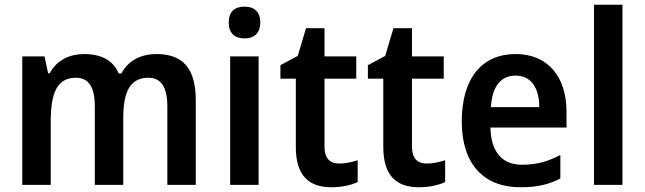

<svg xmlns="http://www.w3.org/2000/svg" viewBox="-20 -780 2720 810"><path d="M640 -552C578 -552 522 -527 492 -470H481C458 -524 409 -552 335 -552C276 -552 220 -528 190 -471H183L168 -542H74V0H194V-266C194 -385 219 -452 300 -452C355 -452 380 -412 380 -330V0H500V-283C500 -393 529 -452 606 -452C661 -452 686 -411 686 -330V0H806V-356C806 -492 751 -552 640 -552Z M1012 -752C972 -752 945 -733 945 -685C945 -638 972 -618 1012 -618C1050 -618 1078 -638 1078 -685C1078 -732 1051 -752 1012 -752ZM1071 -542H951V0H1071Z M1411 -90C1371 -90 1349 -113 1349 -161V-448H1483V-542H1349V-661H1271L1236 -544L1163 -505V-448H1228V-160C1228 -34 1288 10 1378 10C1421 10 1462 1 1489 -12V-104C1464 -96 1437 -90 1411 -90Z M1780 -90C1740 -90 1718 -113 1718 -161V-448H1852V-542H1718V-661H1640L1605 -544L1532 -505V-448H1597V-160C1597 -34 1657 10 1747 10C1790 10 1831 1 1858 -12V-104C1833 -96 1806 -90 1780 -90Z M2155 -552C2015 -552 1928 -452 1928 -267C1928 -89 2020 10 2175 10C2245 10 2294 -1 2344 -27V-126C2290 -98 2243 -85 2182 -85C2098 -85 2051 -140 2049 -242H2370V-308C2370 -458 2290 -552 2155 -552ZM2155 -461C2223 -461 2255 -406 2255 -328H2051C2056 -418 2095 -461 2155 -461Z M2606 0V-760H2486V0Z"/></svg>

Font: Noto Sans Kannada SemiCondensed SemiBold
Style: Regular
Weight: 600
Width: 4
Designer: Jelle Bosma - Monotype Design Team
Foundry: Monotype Imaging Inc.
Version: Version 2.005